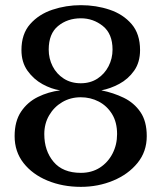

<svg xmlns="http://www.w3.org/2000/svg" viewBox="-20 -707 624 743"><path d="M547.9 -180.2Q547.9 -120.1 512 -76.2Q476.1 -32.2 418 -8.1Q359.9 16.1 293 16.1Q222.2 16.1 163.8 -8.1Q105.5 -32.2 71 -76.2Q36.6 -120.1 36.6 -180.2Q36.6 -237.8 61.5 -274.9Q86.4 -312 126.7 -331.8Q167 -351.6 212.9 -357.4Q179.2 -362.3 144.5 -381.3Q109.9 -400.4 86.4 -433.3Q63 -466.3 63 -513.2Q63 -575.7 96.7 -613.8Q130.4 -651.9 182.9 -669.4Q235.4 -687 293 -687Q352.1 -687 404.3 -669.4Q456.5 -651.9 489.3 -613.8Q522 -575.7 522 -513.2Q522 -465.8 499 -433.3Q476.1 -400.9 441.4 -382.3Q406.7 -363.8 372.1 -357.4Q418.9 -348.1 459 -328.6Q499 -309.1 523.4 -273.4Q547.9 -237.8 547.9 -180.2ZM415.5 -515.1Q415.5 -576.2 378.2 -606.2Q340.8 -636.2 293 -636.2Q241.2 -636.2 204.8 -606.4Q168.5 -576.7 168.5 -515.1Q168.5 -480.5 183.6 -450.7Q198.7 -420.9 226.8 -402.8Q254.9 -384.8 292.5 -384.8Q329.6 -384.8 357.2 -402.8Q384.8 -420.9 400.1 -450.7Q415.5 -480.5 415.5 -515.1ZM433.1 -188Q433.1 -233.9 413.6 -265.6Q394 -297.4 362.1 -314Q330.1 -330.6 292.5 -330.6Q252.9 -330.6 220.9 -311.8Q189 -293 170.2 -260.7Q151.4 -228.5 151.4 -188Q151.4 -123.5 187.3 -80.8Q223.1 -38.1 293 -38.1Q335 -38.1 366.5 -58.3Q397.9 -78.6 415.5 -112.8Q433.1 -147 433.1 -188Z"/></svg>

Font: Charis
Style: Regular
Weight: 400
Designer: Walt Agee, Miriam Martin, Annie Olsen, Victor Gaultney, Lorna Priest, Alan Ward, Bob Hallissy, Martin Hosken, Sharon Cor
Foundry: SIL Global
Version: Version 7.000